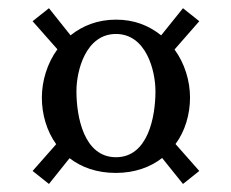

<svg xmlns="http://www.w3.org/2000/svg" viewBox="-20 -497 575 477"><path d="M61 -444.3 122.6 -374.5C97.2 -339.8 84 -295.9 84 -254.4C84 -213.4 95.7 -171.9 119.6 -138.7L61 -72.3L101.6 -40L152.8 -104C182.6 -81.1 220.7 -67.4 267.6 -67.4C314.5 -67.4 353.5 -81.5 382.8 -104.5L434.6 -40L475.1 -72.3L416 -139.2C439.9 -170.9 452.1 -213.4 452.1 -254.4C452.1 -295.9 439 -339.4 413.6 -374L475.1 -444.3L434.6 -476.6L380.4 -409.2C349.1 -434.1 313 -448.2 268.1 -448.2C222.7 -448.2 185.1 -433.1 155.3 -409.2L101.6 -476.6ZM268.1 -412.6C343.3 -412.6 366.2 -321.3 366.2 -270.5C366.2 -206.5 347.7 -106.4 268.1 -106.4C188.5 -106.4 169.9 -206.5 169.9 -270.5C169.9 -321.3 192.9 -412.6 268.1 -412.6Z"/></svg>

Font: Parastoo
Style: Regular
Weight: 400
Foundry: Saber Rastikerdar (saber.rastikerdar@gmail.com)
Version: Version 2.0.1